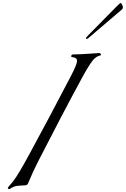

<svg xmlns="http://www.w3.org/2000/svg" viewBox="-20 -1226 838 1278"><path d="M569 -993 755 -1182Q779 -1206 783 -1206Q787 -1206 792.5 -1195Q798 -1184 798 -1179Q798 -1167 788 -1160L577 -980Q564 -967 557 -967Q552 -967 552 -972Q552 -976 569 -993ZM229 -142Q201 -87 166 -4Q162 6 149 7.5Q136 9 112.5 9.5Q89 10 70 18Q60 22 53 27Q46 32 42 32Q32 32 32 26Q32 23 38.5 15Q45 7 55 -4.5Q65 -16 68 -20Q104 -67 174 -197Q294 -417 451 -718Q493 -799 493 -820Q493 -838 474 -843Q471 -844 465 -845Q459 -846 456.5 -847Q454 -848 454 -851Q454 -864 470 -864Q514 -864 573.5 -868.5Q633 -873 642 -873Q646 -873 649 -869Q652 -865 652 -862Q652 -858 648.5 -857.5Q645 -857 634.5 -853Q624 -849 612 -839Q585 -817 527 -710Q392 -461 229 -142Z"/></svg>

Font: Miama Nueva
Style: Medium
Weight: 400
Italic angle: -28°
Version: Version 1.0